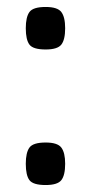

<svg xmlns="http://www.w3.org/2000/svg" viewBox="-20 -525 249 551"><path d="M54 -55Q54 -87 64.5 -101.5Q75 -116 111 -116Q145 -116 156 -101.5Q167 -87 167 -55Q167 -22 156 -8Q145 6 111 6Q75 6 64.5 -8Q54 -22 54 -55ZM54 -444Q54 -476 64.5 -490.5Q75 -505 111 -505Q145 -505 156 -490.5Q167 -476 167 -444Q167 -411 156 -397Q145 -383 111 -383Q75 -383 64.5 -397Q54 -411 54 -444Z"/></svg>

Font: Changa ExtraLight Light
Style: Regular
Weight: 300
Version: Version 3.002; ttfautohint (v1.8.2)